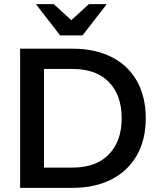

<svg xmlns="http://www.w3.org/2000/svg" viewBox="-20 -911 769 931"><path d="M77.5 0V-675H330.8Q440.8 -675 520.8 -634.6Q600.8 -594.2 643.8 -518.3Q686.7 -442.5 686.7 -337.5Q686.7 -233.3 643.3 -157.5Q600 -81.7 520 -40.8Q440 0 330.8 0ZM193.3 -98.3H330.8Q445.8 -98.3 507.9 -162.5Q570 -226.7 570 -337.5Q570 -449.2 508.3 -512.9Q446.7 -576.7 330.8 -576.7H193.3ZM271.7 -739.2 156.7 -887.5V-890.8H240.8L325.8 -813.3L410.8 -890.8H495V-887.5L380 -739.2Z"/></svg>

Font: Funnel Display Medium
Style: Regular
Weight: 500
Designer: NORD ID, Kristian Moeller
Foundry: Dicotype
Version: Version 1.000